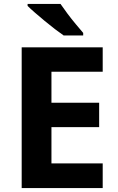

<svg xmlns="http://www.w3.org/2000/svg" viewBox="-20 -954 600 974"><path d="M501 0H90V-714H501V-590H241V-433H483V-309H241V-125H501ZM287 -934Q302 -912 322.5 -884.5Q343 -857 364.5 -831.5Q386 -806 402 -787V-774H303Q284 -787 258.5 -806.5Q233 -826 206.5 -848Q180 -870 157 -890Q134 -910 120 -924V-934Z"/></svg>

Font: RS Noto Sans
Style: Bold
Weight: 700
Designer: Monotype Design Team
Foundry: Monotype Imaging Inc.
Version: Version 3.10